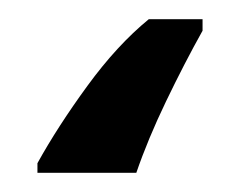

<svg xmlns="http://www.w3.org/2000/svg" viewBox="-20 40 250 200"><path d="M191 72Q172 106 153 145.5Q134 185 122 220H19V210Q40 172 71 129.5Q102 87 135 60H191Z"/></svg>

Font: Noto Sans Display
Style: Regular
Weight: 400
Designer: Monotype Design Team
Foundry: Monotype Imaging Inc.
Version: Version 2.003